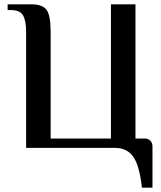

<svg xmlns="http://www.w3.org/2000/svg" viewBox="-20 -680 741 883"><path d="M632.8 183.1Q621.1 80.1 592.3 40Q563.5 0 507.8 0H100.1V-534.2Q100.1 -584.5 85.9 -609.1Q71.8 -633.8 29.8 -633.8H15.1V-660.2H123Q175.8 -660.2 194.3 -634.5Q212.9 -608.9 212.9 -534.2V-43H490.2V-660.2H603V-43H646Q661.1 -43 671.1 -33Q681.2 -22.9 681.2 -7.8V183.1Z"/></svg>

Font: El Messiri SemiBold
Style: Regular
Weight: 600
Designer: Mohamed Gaber
Foundry: Kief Type Foundry
Version: Version 2.007;PS 002.007;hotconv 1.0.88;makeotf.lib2.5.64775